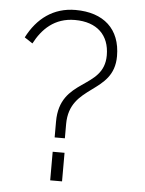

<svg xmlns="http://www.w3.org/2000/svg" viewBox="-53 -780 622 823"><g transform="rotate(5 258.0 -368.5)"><path d="M194 0H245V-123H194ZM389 -555C389 -406 197 -442 197 -253V-185H241V-246C241 -418 433 -390 433 -555C433 -672 360 -737 239 -737C144 -737 75 -685 32 -601L67 -578C100 -641 152 -694 240 -694C335 -694 389 -642 389 -555Z"/></g></svg>

Font: Perun ExtraLight
Style: Regular
Weight: 200
Foundry: Copyright (c) Stefan Peev, Context Ltd, 2016
Version: Version 1.089